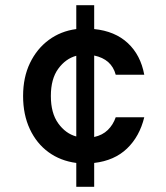

<svg xmlns="http://www.w3.org/2000/svg" viewBox="-20 -720 640 740"><path d="M274 0V-92Q213 -100 167 -133.5Q121 -167 95 -222.5Q69 -278 69 -350Q69 -422 95.5 -477Q122 -532 168 -566Q214 -600 274 -608V-700H343V-608Q423 -600 472.5 -554Q522 -508 536 -432H426Q410 -492 343 -506V-192Q375 -199 395.5 -219Q416 -239 426 -268H536Q518 -194 469.5 -147.5Q421 -101 343 -92V0ZM176 -350Q176 -284 204.5 -244.5Q233 -205 274 -194V-505Q233 -494 204.5 -455Q176 -416 176 -350Z"/></svg>

Font: DM Mono Medium
Style: Regular
Weight: 500
Designer: Colophon Foundry
Foundry: Colophon Foundry
Version: Version 1.000; ttfautohint (v1.8.2.53-6de2)